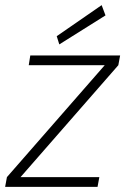

<svg xmlns="http://www.w3.org/2000/svg" viewBox="-28 -728 489 748"><path d="M-8 0 -1 -38 380 -474H84L90 -512H440L433 -474L52 -38H359L352 0ZM203 -555 193 -587 368 -708 383 -668Z"/></svg>

Font: DM Sans 12pt ExtraLight
Style: Italic
Weight: 250
Italic angle: -10°
Version: Version 4.004;gftools[0.9.30]